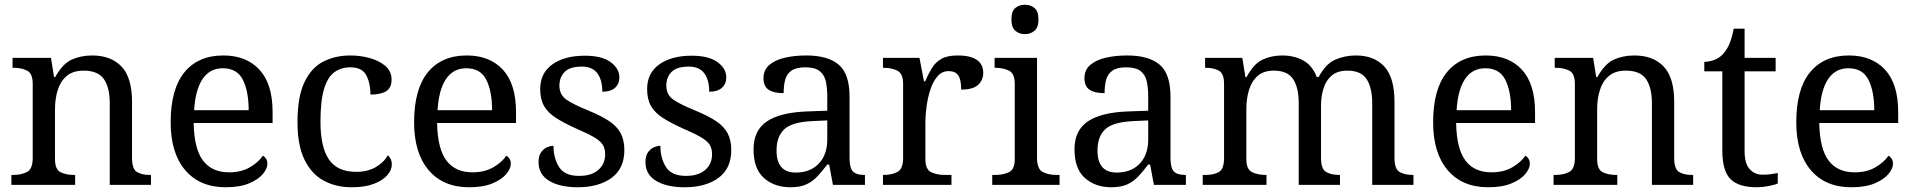

<svg xmlns="http://www.w3.org/2000/svg" viewBox="-20 -780 8078 810"><path d="M28 0V-42H36Q70 -42 94 -54.5Q118 -67 118 -114V-426Q118 -470 94.5 -482Q71 -494 38 -494H33V-536H195L208 -455H213Q244 -511 282.5 -528.5Q321 -546 369 -546Q448 -546 492.5 -499.5Q537 -453 537 -350V-114Q537 -67 557.5 -54.5Q578 -42 612 -42H617V0H443V-345Q443 -410 418.5 -446Q394 -482 333 -482Q288 -482 261.5 -459.5Q235 -437 223.5 -400Q212 -363 212 -320V-109Q212 -65 235.5 -53.5Q259 -42 292 -42H297V0Z M932 10Q823 10 761.5 -62Q700 -134 700 -264Q700 -404 758 -475Q816 -546 922 -546Q1019 -546 1074.5 -486Q1130 -426 1130 -307V-261H797Q799 -152 836.5 -102.5Q874 -53 946 -53Q998 -53 1034.5 -74.5Q1071 -96 1089 -123Q1096 -120 1102 -111Q1108 -102 1108 -89Q1108 -69 1089 -46Q1070 -23 1031 -6.5Q992 10 932 10ZM1029 -315Q1029 -395 1004.5 -443.5Q980 -492 920 -492Q865 -492 834.5 -446.5Q804 -401 799 -315Z M1463 10Q1397 10 1345.5 -18Q1294 -46 1264.5 -106.5Q1235 -167 1235 -265Q1235 -372 1264.5 -433.5Q1294 -495 1344.5 -520.5Q1395 -546 1458 -546Q1500 -546 1540 -535Q1580 -524 1606 -501.5Q1632 -479 1632 -444Q1632 -410 1609.5 -395.5Q1587 -381 1543 -381Q1543 -428 1525.5 -462Q1508 -496 1458 -496Q1420 -496 1391.5 -476Q1363 -456 1347.5 -406Q1332 -356 1332 -266Q1332 -160 1367.5 -107.5Q1403 -55 1483 -55Q1530 -55 1564.5 -74.5Q1599 -94 1616 -125Q1633 -111 1633 -86Q1633 -63 1614 -41Q1595 -19 1557.5 -4.5Q1520 10 1463 10Z M1959 10Q1850 10 1788.5 -62Q1727 -134 1727 -264Q1727 -404 1785 -475Q1843 -546 1949 -546Q2046 -546 2101.5 -486Q2157 -426 2157 -307V-261H1824Q1826 -152 1863.5 -102.5Q1901 -53 1973 -53Q2025 -53 2061.5 -74.5Q2098 -96 2116 -123Q2123 -120 2129 -111Q2135 -102 2135 -89Q2135 -69 2116 -46Q2097 -23 2058 -6.5Q2019 10 1959 10ZM2056 -315Q2056 -395 2031.5 -443.5Q2007 -492 1947 -492Q1892 -492 1861.5 -446.5Q1831 -401 1826 -315Z M2417 10Q2342 10 2297 -17Q2252 -44 2252 -96Q2252 -123 2263 -138Q2274 -153 2288.5 -159Q2303 -165 2315 -165Q2315 -113 2338.5 -75.5Q2362 -38 2423 -38Q2476 -38 2504.5 -63.5Q2533 -89 2533 -129Q2533 -154 2522.5 -170Q2512 -186 2485.5 -201.5Q2459 -217 2410 -238Q2359 -261 2325.5 -282.5Q2292 -304 2275.5 -332.5Q2259 -361 2259 -404Q2259 -472 2310.5 -508.5Q2362 -545 2447 -545Q2519 -545 2556 -518Q2593 -491 2593 -453Q2593 -426 2574.5 -409.5Q2556 -393 2521 -393Q2521 -443 2500 -471Q2479 -499 2435 -499Q2384 -499 2362 -476.5Q2340 -454 2340 -419Q2340 -381 2368.5 -360.5Q2397 -340 2464 -313Q2517 -291 2550 -269Q2583 -247 2598.5 -218Q2614 -189 2614 -147Q2614 -69 2560 -29.5Q2506 10 2417 10Z M2868 10Q2793 10 2748 -17Q2703 -44 2703 -96Q2703 -123 2714 -138Q2725 -153 2739.5 -159Q2754 -165 2766 -165Q2766 -113 2789.5 -75.5Q2813 -38 2874 -38Q2927 -38 2955.5 -63.5Q2984 -89 2984 -129Q2984 -154 2973.5 -170Q2963 -186 2936.5 -201.5Q2910 -217 2861 -238Q2810 -261 2776.5 -282.5Q2743 -304 2726.5 -332.5Q2710 -361 2710 -404Q2710 -472 2761.5 -508.5Q2813 -545 2898 -545Q2970 -545 3007 -518Q3044 -491 3044 -453Q3044 -426 3025.5 -409.5Q3007 -393 2972 -393Q2972 -443 2951 -471Q2930 -499 2886 -499Q2835 -499 2813 -476.5Q2791 -454 2791 -419Q2791 -381 2819.5 -360.5Q2848 -340 2915 -313Q2968 -291 3001 -269Q3034 -247 3049.5 -218Q3065 -189 3065 -147Q3065 -69 3011 -29.5Q2957 10 2868 10Z M3314 10Q3247 10 3203 -29Q3159 -68 3159 -150Q3159 -230 3215.5 -268Q3272 -306 3387 -310L3470 -313V-373Q3470 -409 3464 -436.5Q3458 -464 3438 -480Q3418 -496 3377 -496Q3339 -496 3319 -482Q3299 -468 3292.5 -443.5Q3286 -419 3286 -387Q3244 -387 3222.5 -401.5Q3201 -416 3201 -450Q3201 -485 3225.5 -506Q3250 -527 3291 -536.5Q3332 -546 3381 -546Q3473 -546 3518.5 -507Q3564 -468 3564 -373V-114Q3564 -72 3578 -57Q3592 -42 3626 -42H3629V0H3494L3478 -86H3470Q3449 -58 3429 -36.5Q3409 -15 3382.5 -2.5Q3356 10 3314 10ZM3337 -52Q3398 -52 3434 -89.5Q3470 -127 3470 -191V-272L3406 -269Q3321 -265 3288.5 -234.5Q3256 -204 3256 -145Q3256 -52 3337 -52Z M3705 0V-42H3708Q3742 -42 3766 -54.5Q3790 -67 3790 -114V-426Q3790 -470 3765.5 -482Q3741 -494 3708 -494H3705V-536H3859L3878 -437H3883Q3896 -467 3911 -492Q3926 -517 3951 -531.5Q3976 -546 4020 -546Q4075 -546 4101.5 -527Q4128 -508 4128 -473Q4128 -442 4106.5 -422Q4085 -402 4035 -402Q4035 -443 4023 -461.5Q4011 -480 3982 -480Q3954 -480 3935 -458Q3916 -436 3905 -402Q3894 -368 3889 -331.5Q3884 -295 3884 -266V-109Q3884 -65 3908.5 -53.5Q3933 -42 3966 -42H3994V0Z M4304 -636Q4280 -636 4263.5 -650Q4247 -664 4247 -698Q4247 -733 4263.5 -746.5Q4280 -760 4304 -760Q4327 -760 4344 -746.5Q4361 -733 4361 -698Q4361 -664 4344 -650Q4327 -636 4304 -636ZM4166 0V-42H4179Q4212 -42 4236.5 -53.5Q4261 -65 4261 -109V-426Q4261 -470 4236.5 -482Q4212 -494 4179 -494H4176V-536H4355V-114Q4355 -67 4379 -54.5Q4403 -42 4437 -42H4450V0Z M4668 10Q4601 10 4557 -29Q4513 -68 4513 -150Q4513 -230 4569.5 -268Q4626 -306 4741 -310L4824 -313V-373Q4824 -409 4818 -436.5Q4812 -464 4792 -480Q4772 -496 4731 -496Q4693 -496 4673 -482Q4653 -468 4646.5 -443.5Q4640 -419 4640 -387Q4598 -387 4576.5 -401.5Q4555 -416 4555 -450Q4555 -485 4579.5 -506Q4604 -527 4645 -536.5Q4686 -546 4735 -546Q4827 -546 4872.5 -507Q4918 -468 4918 -373V-114Q4918 -72 4932 -57Q4946 -42 4980 -42H4983V0H4848L4832 -86H4824Q4803 -58 4783 -36.5Q4763 -15 4736.5 -2.5Q4710 10 4668 10ZM4691 -52Q4752 -52 4788 -89.5Q4824 -127 4824 -191V-272L4760 -269Q4675 -265 4642.5 -234.5Q4610 -204 4610 -145Q4610 -52 4691 -52Z M5054 0V-42H5067Q5101 -42 5122.5 -54.5Q5144 -67 5144 -114V-426Q5144 -470 5122 -482Q5100 -494 5067 -494H5064V-536H5221L5234 -455H5239Q5269 -511 5306.5 -528.5Q5344 -546 5390 -546Q5438 -546 5477 -525.5Q5516 -505 5535 -455H5543Q5573 -511 5613.5 -528.5Q5654 -546 5700 -546Q5777 -546 5820 -499.5Q5863 -453 5863 -350V-114Q5863 -67 5884.5 -54.5Q5906 -42 5940 -42H5943V0H5769V-345Q5769 -410 5745.5 -446Q5722 -482 5664 -482Q5623 -482 5598.5 -461.5Q5574 -441 5563.5 -407Q5553 -373 5553 -333V-114Q5553 -67 5574.5 -54.5Q5596 -42 5630 -42H5633V0H5459V-345Q5459 -410 5435.5 -446Q5412 -482 5354 -482Q5311 -482 5285.5 -459.5Q5260 -437 5249 -400Q5238 -363 5238 -320V-109Q5238 -65 5262.5 -53.5Q5287 -42 5320 -42H5323V0Z M6258 10Q6149 10 6087.5 -62Q6026 -134 6026 -264Q6026 -404 6084 -475Q6142 -546 6248 -546Q6345 -546 6400.5 -486Q6456 -426 6456 -307V-261H6123Q6125 -152 6162.5 -102.5Q6200 -53 6272 -53Q6324 -53 6360.5 -74.5Q6397 -96 6415 -123Q6422 -120 6428 -111Q6434 -102 6434 -89Q6434 -69 6415 -46Q6396 -23 6357 -6.5Q6318 10 6258 10ZM6355 -315Q6355 -395 6330.5 -443.5Q6306 -492 6246 -492Q6191 -492 6160.5 -446.5Q6130 -401 6125 -315Z M6534 0V-42H6542Q6576 -42 6600 -54.5Q6624 -67 6624 -114V-426Q6624 -470 6600.5 -482Q6577 -494 6544 -494H6539V-536H6701L6714 -455H6719Q6750 -511 6788.5 -528.5Q6827 -546 6875 -546Q6954 -546 6998.5 -499.5Q7043 -453 7043 -350V-114Q7043 -67 7063.5 -54.5Q7084 -42 7118 -42H7123V0H6949V-345Q6949 -410 6924.5 -446Q6900 -482 6839 -482Q6794 -482 6767.5 -459.5Q6741 -437 6729.5 -400Q6718 -363 6718 -320V-109Q6718 -65 6741.5 -53.5Q6765 -42 6798 -42H6803V0Z M7391 10Q7315 10 7280.5 -24.5Q7246 -59 7246 -145V-479H7170V-519Q7188 -519 7210 -526.5Q7232 -534 7248 -551Q7265 -569 7276 -595Q7287 -621 7294 -659H7340V-536H7471V-479H7340V-142Q7340 -91 7361 -67Q7382 -43 7416 -43Q7434 -43 7449 -45Q7464 -47 7480 -50V-6Q7467 0 7441 5Q7415 10 7391 10Z M7790 10Q7681 10 7619.5 -62Q7558 -134 7558 -264Q7558 -404 7616 -475Q7674 -546 7780 -546Q7877 -546 7932.5 -486Q7988 -426 7988 -307V-261H7655Q7657 -152 7694.5 -102.5Q7732 -53 7804 -53Q7856 -53 7892.5 -74.5Q7929 -96 7947 -123Q7954 -120 7960 -111Q7966 -102 7966 -89Q7966 -69 7947 -46Q7928 -23 7889 -6.5Q7850 10 7790 10ZM7887 -315Q7887 -395 7862.5 -443.5Q7838 -492 7778 -492Q7723 -492 7692.5 -446.5Q7662 -401 7657 -315Z"/></svg>

Font: Noto Serif Oriya
Style: Regular
Weight: 400
Designer: David Williams
Foundry: Google LLC, David Williams
Version: Version 1.051; ttfautohint (v1.8.4.7-5d5b)